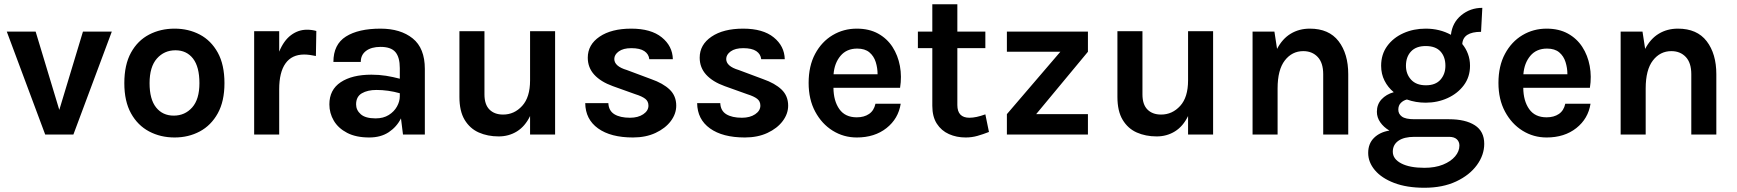

<svg xmlns="http://www.w3.org/2000/svg" viewBox="-20 -634 8189 905"><path d="M12 -485H148L259.5 -116L371 -485H507L326 0H193Z M803 14Q736.5 14 682.8 -14.5Q629 -43 597.5 -99.8Q566 -156.5 566 -242Q566 -329 597.5 -386Q629 -443 682.8 -471Q736.5 -499 803 -499Q868.5 -499 921.8 -471Q975 -443 1006.5 -386Q1038 -329 1038 -242Q1038 -156.5 1006.5 -99.8Q975 -43 921.8 -14.5Q868.5 14 803 14ZM799 -89Q851.5 -89 885.8 -127.5Q920 -166 920 -242Q920 -319 889.8 -358Q859.5 -397 807 -397Q754 -397 719.5 -358Q685 -319 685 -242Q685 -166 715.8 -127.5Q746.5 -89 799 -89Z M1178 0V-487H1296V-390.5Q1317.5 -443 1351.8 -468.5Q1386 -494 1427 -494Q1450 -494 1471 -488L1469 -370Q1455.5 -373 1440.8 -375Q1426 -377 1414 -377Q1355.5 -377 1325.8 -335.2Q1296 -293.5 1296 -213V0Z M1720.5 14Q1658 14 1616.2 -7.8Q1574.5 -29.5 1553.5 -65Q1532.5 -100.5 1532.5 -142Q1532.5 -211 1586 -246.5Q1639.5 -282 1730.5 -282Q1767 -282 1799.8 -276.8Q1832.5 -271.5 1864.5 -263V-313Q1864.5 -364 1843.8 -388.5Q1823 -413 1773.5 -413Q1730.5 -413 1705.5 -394.2Q1680.5 -375.5 1680.5 -342H1551.5Q1551.5 -424.5 1610.5 -461.8Q1669.5 -499 1773.5 -499Q1868 -499 1925.2 -453Q1982.5 -407 1982.5 -309V0H1879.5L1870 -76Q1850 -36 1812.5 -11Q1775 14 1720.5 14ZM1658.5 -142Q1658.5 -115 1680.5 -95.5Q1702.5 -76 1750.5 -76Q1787 -76 1812.5 -92Q1838 -108 1851.2 -132Q1864.5 -156 1864.5 -180V-194.5Q1809.5 -210 1754.5 -210Q1712.5 -210 1685.5 -194.2Q1658.5 -178.5 1658.5 -142Z M2145.5 -487H2263.5V-189Q2263.5 -141.5 2287 -117.8Q2310.5 -94 2351.5 -94Q2404 -94 2441.2 -134.8Q2478.5 -175.5 2478.5 -255V-487H2596.5V0H2478.5V-87Q2455 -38.5 2416.8 -14.8Q2378.5 9 2330.5 9Q2278.5 9 2236.8 -9.5Q2195 -28 2170.2 -69Q2145.5 -110 2145.5 -177Z M2963.5 14Q2858.5 14 2799 -28.8Q2739.5 -71.5 2738.5 -148H2847.5Q2849 -112 2876 -95.5Q2903 -79 2949.5 -79Q2987.5 -79 3012 -95.5Q3036.5 -112 3036.5 -136Q3036.5 -156.5 3021.5 -168.2Q3006.5 -180 2974.5 -190L2868.5 -228Q2811.5 -248.5 2781 -282Q2750.5 -315.5 2750.5 -362Q2750.5 -423.5 2806.2 -461.2Q2862 -499 2955.5 -499Q3048.5 -499 3099.2 -458Q3150 -417 3151.5 -355H3040.5Q3038 -379 3017.2 -393Q2996.5 -407 2955.5 -407Q2918 -407 2896.8 -391.8Q2875.5 -376.5 2875.5 -356Q2875.5 -321.5 2934.5 -304L3049.5 -261Q3105.5 -241.5 3136.5 -211.8Q3167.5 -182 3167.5 -136Q3167.5 -97.5 3141.8 -63.2Q3116 -29 3070 -7.5Q3024 14 2963.5 14Z M3491 14Q3386 14 3326.5 -28.8Q3267 -71.5 3266 -148H3375Q3376.5 -112 3403.5 -95.5Q3430.5 -79 3477 -79Q3515 -79 3539.5 -95.5Q3564 -112 3564 -136Q3564 -156.5 3549 -168.2Q3534 -180 3502 -190L3396 -228Q3339 -248.5 3308.5 -282Q3278 -315.5 3278 -362Q3278 -423.5 3333.8 -461.2Q3389.5 -499 3483 -499Q3576 -499 3626.8 -458Q3677.5 -417 3679 -355H3568Q3565.5 -379 3544.8 -393Q3524 -407 3483 -407Q3445.5 -407 3424.2 -391.8Q3403 -376.5 3403 -356Q3403 -321.5 3462 -304L3577 -261Q3633 -241.5 3664 -211.8Q3695 -182 3695 -136Q3695 -97.5 3669.2 -63.2Q3643.5 -29 3597.5 -7.5Q3551.5 14 3491 14Z M4018.5 14Q3956.5 14 3905 -18Q3853.5 -50 3822.5 -107.8Q3791.5 -165.5 3791.5 -243Q3791.5 -323 3822.2 -380.2Q3853 -437.5 3904.5 -468.2Q3956 -499 4018.5 -499Q4076.5 -499 4118.8 -475.8Q4161 -452.5 4186.8 -412.8Q4212.5 -373 4221.8 -323Q4231 -273 4222.5 -220H3908.5Q3909 -158.5 3936.2 -119.8Q3963.5 -81 4018.5 -81Q4053 -81 4076.2 -96.8Q4099.5 -112.5 4106.5 -145H4225.5Q4214.5 -74.5 4158.5 -30.2Q4102.5 14 4018.5 14ZM4020.5 -405Q3970.5 -405 3941.8 -370.8Q3913 -336.5 3909 -284H4116.5Q4116.5 -313.5 4107.8 -341.5Q4099 -369.5 4078 -387.2Q4057 -405 4020.5 -405Z M4531.5 14Q4488.5 14 4452.8 -2Q4417 -18 4395.8 -51Q4374.5 -84 4374.5 -135V-407H4306.5V-485H4374.5V-614H4492.5V-485H4624.5V-407H4492.5V-139Q4492.5 -79 4549.5 -79Q4581 -79 4624.5 -95L4641.5 -12Q4613.5 -1 4587 6.5Q4560.5 14 4531.5 14Z M4726 0V-96L4978 -390H4726V-485H5108V-390L4864 -96H5108V0Z M5247 -487H5365V-189Q5365 -141.5 5388.5 -117.8Q5412 -94 5453 -94Q5505.5 -94 5542.8 -134.8Q5580 -175.5 5580 -255V-487H5698V0H5580V-87Q5556.5 -38.5 5518.2 -14.8Q5480 9 5432 9Q5380 9 5338.2 -9.5Q5296.5 -28 5271.8 -69Q5247 -110 5247 -177Z M5884 0V-485H5987L5999.5 -403.5Q6024.5 -451.5 6064 -475.2Q6103.5 -499 6154 -499Q6244 -499 6289.5 -439.8Q6335 -380.5 6335 -284V0H6217V-284Q6217 -338 6191 -365.5Q6165 -393 6123 -393Q6070 -393 6036 -349Q6002 -305 6002 -217V0Z M6700 -150Q6653 -150 6611.5 -165Q6595 -161 6583 -149Q6571 -137 6571 -117Q6571 -97 6588 -84.5Q6605 -72 6647 -72H6810Q6887.5 -72 6931.8 -43.5Q6976 -15 6976 44Q6976 96.5 6941.5 144Q6907 191.5 6843.8 221.2Q6780.5 251 6694 251Q6610.5 251 6551.2 228.2Q6492 205.5 6460.5 168Q6429 130.5 6429 87Q6429 42.5 6456.8 15.5Q6484.5 -11.5 6529 -18.5Q6502 -34.5 6486 -57.5Q6470 -80.5 6470 -107Q6470 -142 6492 -165.8Q6514 -189.5 6549.5 -199.5Q6522 -222 6506 -253.8Q6490 -285.5 6490 -324Q6490 -377.5 6518.5 -416.8Q6547 -456 6594.8 -477.5Q6642.5 -499 6700 -499Q6766 -499 6819 -470Q6825.5 -527.5 6867.8 -562.2Q6910 -597 6967 -597L6961 -484Q6876 -484 6872.5 -426.5Q6889.5 -406 6899.2 -380Q6909 -354 6909 -324Q6909 -271.5 6880 -232.5Q6851 -193.5 6803.5 -171.8Q6756 -150 6700 -150ZM6701 -232Q6746.5 -232 6769.8 -258.5Q6793 -285 6793 -324Q6793 -366 6769.8 -391.5Q6746.5 -417 6700 -417Q6655 -417 6631 -391.5Q6607 -366 6607 -324Q6607 -285 6631.2 -258.5Q6655.5 -232 6701 -232ZM6545 81Q6545 115.5 6584.8 136.2Q6624.5 157 6694 157Q6744.5 157 6781.5 142Q6818.5 127 6838.8 103Q6859 79 6859 52Q6859 34 6846.8 22.5Q6834.5 11 6810 11H6647Q6598 11 6571.5 29.5Q6545 48 6545 81Z M7270 14Q7208 14 7156.5 -18Q7105 -50 7074 -107.8Q7043 -165.5 7043 -243Q7043 -323 7073.8 -380.2Q7104.5 -437.5 7156 -468.2Q7207.5 -499 7270 -499Q7328 -499 7370.2 -475.8Q7412.5 -452.5 7438.2 -412.8Q7464 -373 7473.2 -323Q7482.5 -273 7474 -220H7160Q7160.5 -158.5 7187.8 -119.8Q7215 -81 7270 -81Q7304.5 -81 7327.8 -96.8Q7351 -112.5 7358 -145H7477Q7466 -74.5 7410 -30.2Q7354 14 7270 14ZM7272 -405Q7222 -405 7193.2 -370.8Q7164.5 -336.5 7160.5 -284H7368Q7368 -313.5 7359.2 -341.5Q7350.5 -369.5 7329.5 -387.2Q7308.5 -405 7272 -405Z M7619 0V-485H7722L7734.5 -403.5Q7759.5 -451.5 7799 -475.2Q7838.5 -499 7889 -499Q7979 -499 8024.5 -439.8Q8070 -380.5 8070 -284V0H7952V-284Q7952 -338 7926 -365.5Q7900 -393 7858 -393Q7805 -393 7771 -349Q7737 -305 7737 -217V0Z"/></svg>

Font: Karla
Style: Bold
Weight: 700
Designer: Jonathan Pinhorn
Version: Version 2.004; ttfautohint (v1.8.4.7-5d5b);gftools[0.9.33]